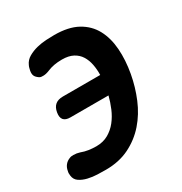

<svg xmlns="http://www.w3.org/2000/svg" viewBox="-185 -870 959 1010"><g transform="rotate(-30 294.5 -365.0)"><path d="M533 -361Q520 -289 492 -222Q464 -155 419 -103.5Q374 -52 311.5 -21Q249 10 168 10Q147 10 117.5 9Q88 8 60.5 1.5Q33 -5 13 -18.5Q-7 -32 -10 -57Q-11 -65 -11 -71.5Q-11 -78 -9 -85Q-6 -104 5.5 -118.5Q17 -133 37 -140Q42 -142 47.5 -142.5Q53 -143 58 -143Q68 -143 77.5 -141.5Q87 -140 96 -137Q107 -133 118 -130Q129 -127 140 -125.5Q151 -124 162.5 -123Q174 -122 186 -122Q228 -122 259.5 -140Q291 -158 313.5 -186.5Q336 -215 351 -250.5Q366 -286 375 -322H144Q115 -322 103 -336.5Q91 -351 96 -380Q101 -409 118 -423Q135 -437 164 -437H391Q392 -470 386 -501Q380 -532 365 -556Q350 -580 323.5 -594Q297 -608 257 -608Q231 -608 209 -604Q187 -600 166 -591Q156 -587 147 -585Q138 -583 130 -583Q124 -583 118 -583.5Q112 -584 106 -588Q90 -599 85 -610.5Q80 -622 83 -640Q85 -648 86.5 -655Q88 -662 92 -670Q103 -695 127.5 -709Q152 -723 180.5 -730Q209 -737 238 -738.5Q267 -740 286 -740Q372 -740 426.5 -710Q481 -680 509 -628Q537 -576 542 -507Q547 -438 533 -361Z"/></g></svg>

Font: Maple Mono ExtraBold
Style: Italic
Weight: 800
Italic angle: -10°
Monospace: yes
Designer: subframe7536
Version: Version 7.200